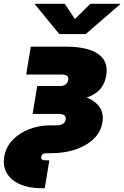

<svg xmlns="http://www.w3.org/2000/svg" viewBox="-50 -784 652 1008"><path d="M163.6 204.1Q102.5 204.1 55.9 183.8Q9.3 163.6 -13.4 126.5Q-36.1 89.4 -27.8 39.1Q-19.5 -11.2 15.4 -48.1Q50.3 -85 102.5 -105.5Q154.8 -126 215.3 -126H247.6Q268.1 -126 280.3 -134Q292.5 -142.1 294.9 -156.2Q297.4 -170.9 287.6 -178.5Q277.8 -186 257.3 -186H121.1L145.5 -332.5H266.1Q283.7 -332.5 294.7 -340.8Q305.7 -349.1 308.1 -364.3Q310.5 -377.9 302.2 -385.3Q293.9 -392.6 275.9 -392.6H87.4L111.8 -539.1H298.3Q368.2 -539.1 418.2 -523.2Q468.3 -507.3 492.2 -474.1Q516.1 -440.9 507.8 -388.2Q498 -331.1 460.7 -301.5Q423.3 -272 367.7 -261.7Q312 -251.5 248.5 -251.5H132.3L139.2 -294.9H264.2Q335 -294.9 388.4 -278.1Q441.9 -261.2 469 -227.1Q496.1 -192.9 487.3 -140.6Q479.5 -92.3 443.1 -56.2Q406.7 -20 348.1 0.2Q289.6 20.5 214.4 20.5H191.9Q180.2 20.5 174.1 25.1Q168 29.8 166.5 39.1Q164.6 48.3 170.2 53Q175.8 57.6 188.5 57.6H209L185.1 204.1ZM290 -764.2 343.3 -684.1 424.3 -764.2H581.5L581.1 -761.7L399.9 -605H261.2L132.8 -761.7L133.3 -764.2Z"/></svg>

Font: Inter 18pt Black
Style: Italic
Weight: 900
Italic angle: -9.3988°
Designer: Rasmus Andersson
Foundry: rsms
Version: Version 4.001;git-66647c0bb